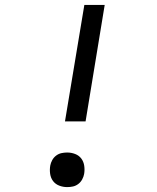

<svg xmlns="http://www.w3.org/2000/svg" viewBox="-20 -755 640 783"><path d="M329 -260H245L324 -735H407ZM254 8Q237 8 221.5 2Q206 -4 196.5 -16.5Q187 -29 184.5 -46Q182 -63 185 -80Q187 -91 193 -102Q199 -113 209 -120.5Q219 -128 230.5 -130.5Q242 -133 254 -133Q271 -133 286.5 -127Q302 -121 311.5 -108.5Q321 -96 323.5 -79Q326 -62 323 -45Q321 -34 315 -23Q309 -12 299 -4.5Q289 3 277.5 5.5Q266 8 254 8Z"/></svg>

Font: Iosevka Curly Slab ExObl
Style: Regular
Weight: 400
Width: 7
Italic angle: -9°
Monospace: yes
Designer: Belleve Invis
Foundry: Belleve Invis
Version: Version 11.1.0; ttfautohint (v1.8.3)